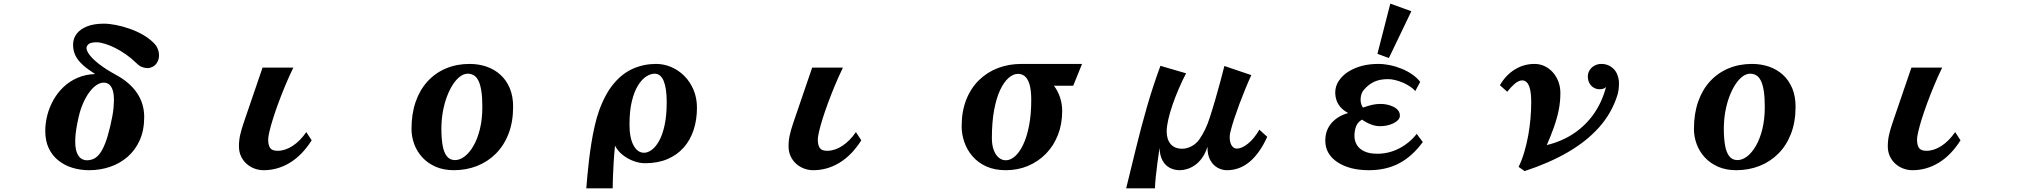

<svg xmlns="http://www.w3.org/2000/svg" viewBox="-20 -909 11040 1048"><path d="M545.9 -779.8Q576.2 -779.8 612.5 -772.7Q648.9 -765.6 686.8 -752.4Q724.6 -739.3 758.3 -720.2Q792 -701.2 816.9 -676.8Q834 -660.6 841.6 -640.9Q849.1 -621.1 847.9 -601.8Q846.7 -582.5 836.9 -566.9Q828.1 -551.8 812.7 -544.4Q797.4 -537.1 787.1 -537.1Q772 -537.1 756.3 -542.7Q740.7 -548.3 725.1 -564Q698.2 -590.3 668 -611.6Q637.7 -632.8 607.7 -647.7Q577.6 -662.6 551.5 -670.4Q525.4 -678.2 507.8 -678.2Q475.6 -678.2 463.9 -668.5Q452.1 -658.7 452.1 -646Q452.1 -632.8 467.8 -610.8Q483.4 -588.9 519.5 -560.3Q555.7 -531.7 617.2 -498Q689.9 -458 728.5 -400.4Q767.1 -342.8 767.1 -270Q767.1 -198.2 742.9 -144Q718.8 -89.8 677 -53.5Q635.3 -17.1 581.1 1.5Q526.9 20 466.8 20Q418 20 374.5 6.6Q331.1 -6.8 297.9 -33.7Q264.6 -60.5 245.8 -100.6Q227.1 -140.6 227.1 -193.8Q227.1 -236.8 238.3 -280.3Q249.5 -323.7 271.5 -363Q293.5 -402.3 326.2 -433.6Q358.9 -464.8 402.3 -483.9Q445.8 -502.9 499 -504.9Q458 -531.2 431.4 -555.2Q404.8 -579.1 391.8 -605.7Q378.9 -632.3 378.9 -665Q378.9 -699.2 398.7 -724.9Q418.5 -750.5 455.8 -765.1Q493.2 -779.8 545.9 -779.8ZM549.8 -458Q528.8 -459 507.6 -445.1Q486.3 -431.2 467.5 -405.5Q448.7 -379.9 433.6 -345.5Q418.5 -311 409.2 -270Q392.6 -198.2 390.9 -151.9Q389.2 -105.5 398.2 -79.8Q407.2 -54.2 422.6 -43.9Q438 -33.7 456.1 -34.2Q474.6 -34.7 491.5 -42.2Q508.3 -49.8 523.9 -69.8Q539.6 -89.8 554 -126.5Q568.4 -163.1 582 -221.2Q595.7 -278.8 599.6 -319.6Q603.5 -360.4 600.8 -387.2Q598.1 -414.1 590.1 -429.4Q582 -444.8 571.5 -451.2Q561 -457.5 549.8 -458Z M1581.1 -540Q1557.1 -490.7 1536.4 -440.7Q1515.6 -390.6 1498.5 -344Q1481.4 -297.4 1469.2 -258.1Q1457 -218.8 1450.4 -190.2Q1443.8 -161.6 1443.8 -147.9Q1443.8 -118.2 1454.1 -102.1Q1464.4 -85.9 1495.1 -85.9Q1536.1 -85.9 1577.1 -112.5Q1618.2 -139.2 1651.9 -188L1681.2 -143.1Q1629.9 -62 1562.7 -21Q1495.6 20 1418.9 20Q1393.1 20 1368.9 11Q1344.7 2 1325.7 -15.1Q1306.6 -32.2 1295.4 -56.4Q1284.2 -80.6 1284.2 -110.8Q1284.2 -142.6 1291 -172.9Q1297.9 -203.1 1310.1 -238.8L1413.1 -540Z M2543 -560.1Q2592.8 -560.1 2636 -545.2Q2679.2 -530.3 2711.7 -500.7Q2744.1 -471.2 2762.5 -427.5Q2780.8 -383.8 2780.8 -326.2Q2780.8 -243.7 2755.9 -179.2Q2731 -114.7 2686.5 -70.3Q2642.1 -25.9 2583.3 -2.9Q2524.4 20 2457 20Q2400.9 20 2357.7 1Q2314.5 -18.1 2285.2 -50Q2255.9 -82 2241 -122.3Q2226.1 -162.6 2226.1 -205.1Q2226.1 -288.1 2249 -353.8Q2272 -419.4 2314.2 -465.3Q2356.4 -511.2 2414.6 -535.6Q2472.7 -560.1 2543 -560.1ZM2533.2 -506.8Q2511.7 -506.8 2491 -491.2Q2470.2 -475.6 2451.9 -447.5Q2433.6 -419.4 2419.4 -381.6Q2405.3 -343.8 2397.2 -299.1Q2389.2 -254.4 2389.2 -206.1Q2389.2 -153.8 2396 -115.2Q2402.8 -76.7 2419.2 -55.9Q2435.5 -35.2 2463.9 -35.2Q2489.7 -35.2 2515.9 -54.9Q2542 -74.7 2564 -112.3Q2585.9 -149.9 2599.4 -203.9Q2612.8 -257.8 2612.8 -326.2Q2612.8 -379.9 2606.9 -415Q2601.1 -450.2 2590.6 -470.2Q2580.1 -490.2 2565.4 -498.5Q2550.8 -506.8 2533.2 -506.8Z M3561 -560.1Q3604 -560.1 3644 -543Q3684.1 -525.9 3715.6 -494.1Q3747.1 -462.4 3765.6 -418.5Q3784.2 -374.5 3784.2 -320.8Q3784.2 -254.9 3765.9 -199.5Q3747.6 -144 3711.7 -103.5Q3675.8 -63 3622.8 -40.5Q3569.8 -18.1 3501 -18.1Q3470.7 -18.1 3438.2 -30Q3405.8 -42 3378.7 -63.5Q3351.6 -85 3336.9 -113.8Q3332 -64.5 3329.3 -18.3Q3326.7 27.8 3325.4 64Q3324.2 100.1 3324.2 119.1H3180.2Q3182.6 88.4 3186.3 48.1Q3189.9 7.8 3195.3 -37.4Q3200.7 -82.5 3208.3 -129.6Q3215.8 -176.8 3226.1 -221.7Q3236.3 -266.6 3250 -305.2Q3283.7 -397.9 3331.1 -453.9Q3378.4 -509.8 3436.8 -534.9Q3495.1 -560.1 3561 -560.1ZM3553.2 -506.8Q3531.2 -506.8 3507.3 -491.5Q3483.4 -476.1 3462.6 -442.9Q3441.9 -409.7 3429 -356.9Q3416 -304.2 3416 -229Q3416 -156.2 3438 -115.7Q3460 -75.2 3495.1 -75.2Q3516.1 -75.2 3537.8 -91.3Q3559.6 -107.4 3578.1 -140.9Q3596.7 -174.3 3607.9 -226.8Q3619.1 -279.3 3619.1 -352.1Q3619.1 -426.3 3602.8 -466.6Q3586.4 -506.8 3553.2 -506.8Z M4581.1 -540Q4557.1 -490.7 4536.4 -440.7Q4515.6 -390.6 4498.5 -344Q4481.4 -297.4 4469.2 -258.1Q4457 -218.8 4450.4 -190.2Q4443.8 -161.6 4443.8 -147.9Q4443.8 -118.2 4454.1 -102.1Q4464.4 -85.9 4495.1 -85.9Q4536.1 -85.9 4577.1 -112.5Q4618.2 -139.2 4651.9 -188L4681.2 -143.1Q4629.9 -62 4562.7 -21Q4495.6 20 4418.9 20Q4393.1 20 4368.9 11Q4344.7 2 4325.7 -15.1Q4306.6 -32.2 4295.4 -56.4Q4284.2 -80.6 4284.2 -110.8Q4284.2 -142.6 4291 -172.9Q4297.9 -203.1 4310.1 -238.8L4413.1 -540Z M5555.2 -560.1H5886.2L5837.9 -440.9H5732.9Q5754.9 -411.6 5766.4 -376.2Q5777.8 -340.8 5777.8 -303.2Q5777.8 -231.4 5754.4 -172.1Q5731 -112.8 5689 -69.8Q5647 -26.9 5591.1 -3.4Q5535.2 20 5470.2 20Q5408.7 20 5363.3 -0.7Q5317.9 -21.5 5288.1 -56.2Q5258.3 -90.8 5243.7 -133.3Q5229 -175.8 5229 -219.2Q5229 -300.8 5253.9 -364.3Q5278.8 -427.7 5323.5 -471.4Q5368.2 -515.1 5427.2 -537.6Q5486.3 -560.1 5555.2 -560.1ZM5537.1 -505.9Q5510.7 -505.9 5485.4 -483.9Q5460 -461.9 5439.2 -418Q5418.5 -374 5406.2 -308.1Q5394 -242.2 5394 -154.8Q5394 -118.2 5403.8 -91.1Q5413.6 -64 5430.9 -49.1Q5448.2 -34.2 5470.2 -34.2Q5495.6 -34.2 5520.3 -55.9Q5544.9 -77.6 5564.9 -119.6Q5585 -161.6 5596.9 -222.9Q5608.9 -284.2 5608.9 -362.8Q5608.9 -416.5 5599.6 -447.8Q5590.3 -479 5574.2 -492.4Q5558.1 -505.9 5537.1 -505.9Z M6454.1 -508.8Q6432.6 -468.3 6413.6 -423.6Q6394.5 -378.9 6379.6 -335.4Q6364.7 -292 6356.4 -254.6Q6348.1 -217.3 6348.1 -191.9Q6348.1 -148.4 6369.6 -122.8Q6391.1 -97.2 6433.1 -97.2Q6458.5 -97.2 6484.1 -110.8Q6509.8 -124.5 6526.9 -148.9Q6543.9 -173.8 6557.9 -202.4Q6571.8 -231 6583 -266.1Q6599.1 -315.9 6613.8 -366.7Q6628.4 -417.5 6641.1 -464.4Q6653.8 -511.2 6663.1 -548.8L6810.1 -499Q6793.5 -462.9 6776.9 -422.4Q6760.3 -381.8 6744.9 -340.6Q6729.5 -299.3 6717 -261.5Q6704.6 -223.6 6696.8 -192.9Q6690.4 -168 6692.9 -146.2Q6695.3 -124.5 6705.3 -111.3Q6715.3 -98.1 6731 -98.1Q6758.8 -98.1 6792.2 -125.2Q6825.7 -152.3 6854 -201.2L6897 -162.1Q6856.4 -72.8 6801.5 -26.4Q6746.6 20 6676.8 20Q6650.9 20 6626.5 6.8Q6602.1 -6.3 6586.2 -34.7Q6570.3 -63 6570.8 -107.9Q6559.1 -71.3 6541 -46.4Q6522.9 -21.5 6501.7 -7.1Q6480.5 7.3 6459.2 13.7Q6438 20 6419.9 20Q6390.1 20 6365.5 7.3Q6340.8 -5.4 6325.7 -32.5Q6310.5 -59.6 6309.1 -102.1Q6303.2 -62 6297.6 -20Q6292 22 6288.3 58.6Q6284.7 95.2 6284.2 119.1H6127Q6154.3 7.8 6181.4 -103.3Q6208.5 -214.4 6240.5 -325.7Q6272.5 -437 6314 -549.8Z M7683.6 -847.7 7561 -592.3 7498.5 -615.2 7568.8 -889.2ZM7502 -560.1Q7566.9 -560.1 7630.9 -533.7Q7662.1 -521 7688.2 -502.9Q7714.4 -484.9 7731.9 -461.9L7705.1 -412.1Q7694.3 -424.8 7676.8 -436.5Q7659.2 -448.2 7638.7 -457.5Q7618.2 -466.3 7596.7 -471.7Q7575.2 -477.1 7556.2 -477.1Q7513.2 -477.1 7482.9 -463.6Q7452.6 -450.2 7428.2 -422.9Q7413.1 -406.7 7408.9 -386.5Q7404.8 -366.2 7408.2 -348.6Q7411.6 -331.5 7419.9 -321.8Q7447.3 -331.5 7469.5 -336.7Q7491.7 -341.8 7515.1 -341.8Q7553.2 -341.8 7585.9 -326.2Q7601.6 -318.4 7611.3 -306.4Q7621.1 -294.4 7621.1 -277.8Q7621.1 -265.1 7611.6 -254.6Q7602.1 -244.1 7586.4 -236.3Q7552.7 -220.2 7513.2 -220.2Q7487.8 -220.2 7462.2 -230.2Q7436.5 -240.2 7414.1 -255.9Q7390.6 -242.2 7381.8 -218.8Q7373 -195.3 7373 -168Q7373 -140.1 7386.2 -117.9Q7399.4 -95.7 7427.2 -83Q7454.6 -69.8 7498 -69.8Q7561 -69.8 7617.2 -98.9Q7673.3 -127.9 7712.9 -178.2L7746.1 -133.8Q7689.9 -56.6 7618.4 -18.3Q7546.9 20 7452.1 20Q7347.2 20 7281.7 -22.9Q7249.5 -43.5 7231.7 -73.2Q7213.9 -103 7213.9 -141.1Q7213.9 -198.7 7248 -237.5Q7282.2 -276.4 7338.9 -292Q7311 -307.1 7295.7 -325.7Q7280.3 -344.2 7274.4 -363.8Q7268.1 -382.8 7268.1 -402.8Q7268.1 -438.5 7287.4 -467.5Q7306.6 -496.6 7339.4 -517.6Q7407.7 -560.1 7502 -560.1Z M8356 -560.1Q8384.8 -560.1 8410.2 -548.3Q8435.5 -536.6 8455.1 -515.1Q8474.6 -493.7 8485.8 -464.6Q8497.1 -435.5 8497.1 -400.9Q8497.1 -353 8487.8 -307.4Q8478.5 -261.7 8461.9 -215.1Q8445.3 -168.5 8422.9 -117.2Q8507.3 -137.7 8572.5 -182.1Q8637.7 -226.6 8681.6 -290.5Q8725.6 -354.5 8746.1 -434.1Q8739.3 -427.2 8731 -424.6Q8722.7 -421.9 8710 -421.9Q8694.8 -421.9 8680.2 -429.9Q8665.5 -438 8656.2 -453.9Q8647 -469.7 8647 -492.2Q8647 -510.3 8656.5 -525.6Q8666 -541 8682.9 -550.5Q8699.7 -560.1 8721.2 -560.1Q8749.5 -560.1 8771.5 -545.9Q8793.5 -531.7 8804.2 -509.8Q8809.6 -499 8813.2 -484.6Q8816.9 -470.2 8816.9 -458Q8816.9 -435.5 8814.7 -419.4Q8812.5 -403.3 8808.1 -389.2Q8777.8 -292.5 8709.5 -215.3Q8641.1 -138.2 8538.6 -78.6Q8436 -19 8301.8 24.9L8269 2Q8287.6 -36.1 8300.5 -80.3Q8313.5 -124.5 8321.8 -170.9Q8330.1 -217.3 8334 -263.2Q8337.9 -309.1 8337.9 -351.1Q8337.9 -395.5 8331.5 -421.6Q8325.2 -447.8 8314.2 -459Q8303.2 -470.2 8289.1 -470.2Q8269.5 -470.2 8248 -451.9Q8226.6 -433.6 8207 -408.2L8167 -443.8Q8198.7 -499 8248 -529.5Q8297.4 -560.1 8356 -560.1Z M9543 -560.1Q9592.8 -560.1 9636 -545.2Q9679.2 -530.3 9711.7 -500.7Q9744.1 -471.2 9762.5 -427.5Q9780.8 -383.8 9780.8 -326.2Q9780.8 -243.7 9755.9 -179.2Q9731 -114.7 9686.5 -70.3Q9642.1 -25.9 9583.3 -2.9Q9524.4 20 9457 20Q9400.9 20 9357.7 1Q9314.5 -18.1 9285.2 -50Q9255.9 -82 9241 -122.3Q9226.1 -162.6 9226.1 -205.1Q9226.1 -288.1 9249 -353.8Q9272 -419.4 9314.2 -465.3Q9356.4 -511.2 9414.6 -535.6Q9472.7 -560.1 9543 -560.1ZM9533.2 -506.8Q9511.7 -506.8 9491 -491.2Q9470.2 -475.6 9451.9 -447.5Q9433.6 -419.4 9419.4 -381.6Q9405.3 -343.8 9397.2 -299.1Q9389.2 -254.4 9389.2 -206.1Q9389.2 -153.8 9396 -115.2Q9402.8 -76.7 9419.2 -55.9Q9435.5 -35.2 9463.9 -35.2Q9489.7 -35.2 9515.9 -54.9Q9542 -74.7 9564 -112.3Q9585.9 -149.9 9599.4 -203.9Q9612.8 -257.8 9612.8 -326.2Q9612.8 -379.9 9606.9 -415Q9601.1 -450.2 9590.6 -470.2Q9580.1 -490.2 9565.4 -498.5Q9550.8 -506.8 9533.2 -506.8Z M10581.1 -540Q10557.1 -490.7 10536.4 -440.7Q10515.6 -390.6 10498.5 -344Q10481.4 -297.4 10469.2 -258.1Q10457 -218.8 10450.4 -190.2Q10443.8 -161.6 10443.8 -147.9Q10443.8 -118.2 10454.1 -102.1Q10464.4 -85.9 10495.1 -85.9Q10536.1 -85.9 10577.1 -112.5Q10618.2 -139.2 10651.9 -188L10681.2 -143.1Q10629.9 -62 10562.7 -21Q10495.6 20 10418.9 20Q10393.1 20 10368.9 11Q10344.7 2 10325.7 -15.1Q10306.6 -32.2 10295.4 -56.4Q10284.2 -80.6 10284.2 -110.8Q10284.2 -142.6 10291 -172.9Q10297.9 -203.1 10310.1 -238.8L10413.1 -540Z"/></svg>

Font: BIZ UDMincho
Style: Bold
Weight: 700
Monospace: yes
Designer: TypeBank Co., Ltd.
Foundry: Morisawa Inc.
Version: Version 1.06